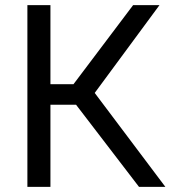

<svg xmlns="http://www.w3.org/2000/svg" viewBox="-20 -730 666 750"><path d="M177 -401H267L500 -710H603L350 -367L626 0H523L277 -321H177V0H87V-710H177Z"/></svg>

Font: Raleway Medium Alt1
Style: Regular
Weight: 500
Designer: Matt McInerney, Pablo Impallari, Rodrigo Fuenzalida
Foundry: Matt McInerney, Pablo Impallari, Rodrigo Fuenzalida
Version: Version 3.000g; ttfautohint (v1.5) -l 8 -r 28 -G 28 -x 14 -D